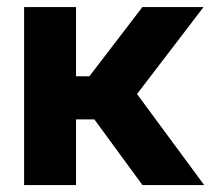

<svg xmlns="http://www.w3.org/2000/svg" viewBox="-20 -536 611 556"><path d="M49.8 -515.6H200.2V-315.2H238.9L392.4 -515.6H569.5L376.8 -263.7L571.3 0H392.6L253.3 -190.2H200.2V0H49.8Z"/></svg>

Font: Intratopia Thin
Style: Regular
Weight: 100
Designer: Rasmus Andersson
Foundry: rsms
Version: Version 3.000;Glyphs 3.2.3 (3260)